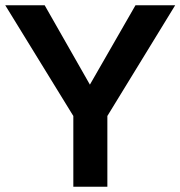

<svg xmlns="http://www.w3.org/2000/svg" viewBox="-21 -710 686 730"><path d="M257.8 0V-269L-1 -689.9H148.9L320.8 -388.2L494.1 -689.9H645L387.2 -269V0Z"/></svg>

Font: HK Grotesk Legacy
Style: Bold
Weight: 700
Designer: Alfredo Marco Pradil
Foundry: Hanken Design Co.
Version: Version 2.022;PS 002.022;hotconv 1.0.88;makeotf.lib2.5.64775